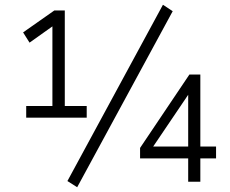

<svg xmlns="http://www.w3.org/2000/svg" viewBox="-20 -763 966 806"><path d="M90 -269V-318H200V-670H225L104 -584L77 -627L208 -719H252V-318H344V-269ZM304 23 263 -3 664 -743 705 -716ZM770 0V-98H568V-142L775 -450H821V-148H887V-98H821V0ZM770 -148V-374H776L611 -130L610 -148Z"/></svg>

Font: Nunitoga
Style: Light
Weight: 300
Designer: Vernon Adams
Foundry: Vernon Adams
Version: Version 1.0